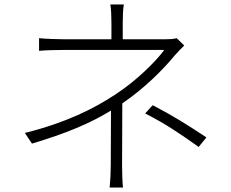

<svg xmlns="http://www.w3.org/2000/svg" viewBox="-20 -811 1040 865"><path d="M532 -346C631 -413 718 -501 766 -560C779 -575 795 -591 810 -606L776 -639C763 -635 743 -634 724 -634H533V-707C533 -732 534 -771 538 -791H477C481 -771 482 -732 482 -707V-634H273C238 -634 185 -636 156 -639V-582C185 -585 238 -586 273 -586H720C683 -535 593 -445 496 -383C403 -322 280 -259 92 -212L124 -164C277 -210 384 -254 480 -313L479 -67C479 -34 477 3 474 34H534C531 3 530 -34 530 -67L531 -345ZM634 -300C733 -249 787 -211 875 -149L910 -192C817 -253 764 -287 668 -337Z"/></svg>

Font: Spoqa Han Sans Neo Light
Style: Regular
Weight: 300
Designer: [Spoqa Han Sans Neo] Dong-huui Kim ___ Younghwa Kang ___ Yujin Lee ___ [Noto Sans] Ryoko NISHIZUKA ____ (kana & ideograp
Foundry: Spoqa (http://www.spoqa-han-sans.com)
Version: Version 1.100;hotconv 1.0.109;makeotfexe 2.5.65596